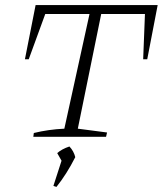

<svg xmlns="http://www.w3.org/2000/svg" viewBox="-20 -538 650 755"><path d="M600 -518 559 -305H543L550 -483H378L286 -32L401 -17L397 0H111L113 -15Q170 -29 233 -32L332 -483H158L93 -305H78L120 -518ZM190 193 222 94 205 64Q223 48 253 38Q270 56 276 80Q242 147 202 197Z"/></svg>

Font: Piazzolla SC ExtraLight
Style: Italic
Weight: 200
Italic angle: -11.3°
Designer: Juan Pablo del Peral
Foundry: Huerta Tipografica
Version: Version 1.330